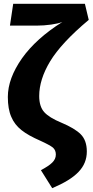

<svg xmlns="http://www.w3.org/2000/svg" viewBox="-20 -762 484 1004"><path d="M424 -742H49L32 -628H171C222 -628 278 -636 306 -647C215 -590 144 -526 95 -457C46 -387 21 -320 21 -255C21 -213 27 -178 39 -151C62 -96 107 -63 191 -26C224 -11 246 1 257 10C267 19 272 31 272 46C272 79 247 99 194 128L253 222C378 169 434 113 434 30C434 -9 423 -39 402 -60C381 -81 347 -101 302 -120C258 -138 228 -157 211 -176C194 -195 185 -223 185 -260C185 -317 204 -378 242 -441C280 -504 347 -577 444 -658Z"/></svg>

Font: Fira Sans
Style: Bold
Weight: 700
Designer: Carrois Corporate & Edenspiekermann AG
Foundry: Carrois Corporate GbR & Edenspiekermann AG
Version: Version 4.203